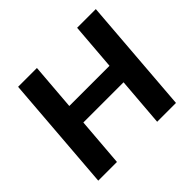

<svg xmlns="http://www.w3.org/2000/svg" viewBox="-166 -911 1111 1111"><g transform="rotate(-45 389.5 -356.0)"><path d="M591 -712H744L688 0H534L558 -299H229L205 0H52L108 -712H262L239 -424H568Z"/></g></svg>

Font: Muli ExtraBold
Style: Italic
Weight: 800
Italic angle: -4.541°
Designer: Vernon Adams
Foundry: Vernon Adams
Version: Version 2.000